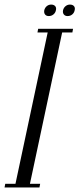

<svg xmlns="http://www.w3.org/2000/svg" viewBox="-80 -826 350 846"><path d="M115.1 -781Q117.9 -792.1 126.1 -798.9Q134.4 -805.8 145.5 -805.8Q157.2 -805.8 163.2 -798.9Q169.1 -792.1 166.4 -781Q164.2 -769.5 155.5 -762.4Q146.8 -755.2 135 -755.2Q123.9 -755.2 118.4 -762.4Q113 -769.5 115.1 -781ZM197.8 -781Q200.5 -792.1 208.9 -798.9Q217.4 -805.8 228.1 -805.8Q240.2 -805.8 246 -798.9Q251.8 -792.1 249 -781Q246.9 -769.5 238.3 -762.4Q229.8 -755.2 217.6 -755.2Q206.9 -755.2 201.2 -762.4Q195.6 -769.5 197.8 -781ZM-59.9 0 -56.9 -16H-11.9L130.1 -683H85.1L88.1 -699H241.9L238.9 -683H193.9L51.9 -16H96.9L93.9 0Z"/></svg>

Font: Emberly Black
Style: Italic
Weight: 900
Italic angle: -12°
Designer: Rajesh Rajput
Foundry: Rajesh Rajput
Version: Version 1.000